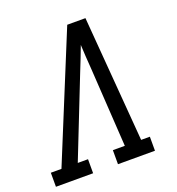

<svg xmlns="http://www.w3.org/2000/svg" viewBox="-143 -843 876 951"><g transform="rotate(-20 295.0 -367.5)"><path d="M186 0H-10V-74H46L317 -735H413L466 -74H512V0H317V-74H380L354 -490Q351 -522 349.5 -554Q348 -586 346 -618Q334 -586 321.5 -554Q309 -522 296 -490L132 -74H186Z"/></g></svg>

Font: Iosevka HT Extended
Style: Italic
Weight: 400
Width: 7
Italic angle: -9°
Monospace: yes
Designer: Belleve Invis
Foundry: Belleve Invis
Version: Version 32.3.0; ttfautohint (v1.8.4)